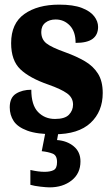

<svg xmlns="http://www.w3.org/2000/svg" viewBox="-20 -569 484 828"><path d="M215 10Q140 10 98 -5.5Q56 -21 39 -47Q22 -73 22 -106Q22 -148 49 -165Q76 -182 115 -182Q115 -116 144 -86Q173 -56 217 -56Q260 -56 277.5 -74.5Q295 -93 295 -118Q295 -148 269 -166.5Q243 -185 189 -204Q108 -232 68 -270Q28 -308 28 -383Q28 -468 85 -508.5Q142 -549 235 -549Q296 -549 332.5 -535Q369 -521 386 -499Q403 -477 403 -453Q403 -419 379.5 -401.5Q356 -384 306 -384Q306 -433 281 -459Q256 -485 220 -485Q193 -485 175.5 -471Q158 -457 158 -431Q158 -400 179.5 -382.5Q201 -365 263 -343Q310 -326 346 -305Q382 -284 402.5 -251.5Q423 -219 423 -168Q423 -88 370.5 -39Q318 10 215 10ZM194 239Q181 239 154.5 236Q128 233 111 228V164Q146 172 172 172Q197 172 211.5 164.5Q226 157 226 130Q226 101 207 93.5Q188 86 160 83L178 -9H234L226 35Q269 38 298 62Q327 86 327 127Q327 179 289 209Q251 239 194 239Z"/></svg>

Font: Noto Serif Tamil Condensed Black
Style: Italic
Weight: 900
Width: 3
Italic angle: -12°
Designer: Indian Type Foundry, Tom Grace, and the Monotype Design Team
Foundry: Monotype Imaging Inc.
Version: Version 2.003; ttfautohint (v1.8.4.7-5d5b)